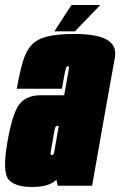

<svg xmlns="http://www.w3.org/2000/svg" viewBox="-46 -741 480 766"><path d="M184.5 0 179 -24Q150.5 5 81.5 5Q13.5 5 -12 -25Q-37.5 -55 -16 -177Q3 -286 30.2 -323.5Q57.5 -361 117.5 -361H210L214 -383.5Q225 -445 228 -461.5Q230.5 -475 226.5 -477Q226 -477.5 225 -477.5Q221.5 -477.5 218.5 -471.8Q215.5 -466 211.8 -446.8Q208 -427.5 201 -387H21Q32.5 -451.5 44.8 -494Q57 -536.5 79.5 -561Q102 -585.5 143 -595.5Q184 -605.5 252.5 -605.5Q383.5 -605.5 408 -554.5Q416.5 -536.5 412.5 -512.5Q395.5 -419.5 370 -275.5L321.5 0ZM170 -132.5 188.5 -239H185Q174.5 -239 172.2 -225Q170 -211 164 -179Q158 -145 156 -133.5Q154.5 -125.5 157.5 -123Q159 -122 161 -122Q167.5 -122 170 -132.5ZM171 -616 239 -721H354L253 -616Z"/></svg>

Font: Anybody UltraCondensed Black
Style: Italic
Weight: 900
Width: 1
Italic angle: -10°
Designer: Tyler Finck
Foundry: Etcetera Type Company
Version: Version 1.010; ttfautohint (v1.8.3) -l 8 -r 50 -G 200 -x 14 